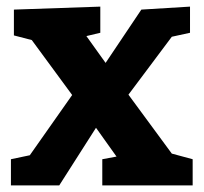

<svg xmlns="http://www.w3.org/2000/svg" viewBox="-20 -560 616 580"><path d="M499 -96 562 -79V0H289V-79L332 -87L270 -174L159 0H13V-79L70 -91L198 -273L76 -439L22 -453V-531L283 -540V-461L241 -451L299 -370L407 -531L554 -540V-461L499 -449L368 -274Z"/></svg>

Font: Bitter Pro OGT
Style: Bold
Weight: 700
Designer: Sol Matas, and Bitter project Authors
Foundry: Sol Matas
Version: Version 2.110